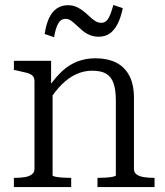

<svg xmlns="http://www.w3.org/2000/svg" viewBox="-20 -754 667 774"><path d="M36 0V-37H38Q62 -37 80 -40Q98 -43 108.5 -51Q119 -59 119 -73V-426Q119 -441 111.5 -448.5Q104 -456 87.5 -460.5Q71 -465 47 -470L36 -472V-509H186V-402L192 -395V-47Q192 -44 204 -41.5Q216 -39 233 -38Q250 -37 264 -37H267V0ZM603 0H373V-37H375Q389 -37 406 -38Q423 -39 435 -41.5Q447 -44 447 -47V-349Q447 -391 438 -417.5Q429 -444 408.5 -456.5Q388 -469 352 -469Q318 -469 287.5 -455Q257 -441 230 -414.5Q203 -388 179 -350L177 -404Q204 -443 232 -468.5Q260 -494 293 -506.5Q326 -519 365 -519Q413 -519 447.5 -502Q482 -485 501 -449.5Q520 -414 520 -359V-73Q520 -59 530.5 -51Q541 -43 559.5 -40Q578 -37 601 -37H603ZM378 -606Q358 -606 341.5 -613Q325 -620 312 -631Q299 -642 287.5 -653Q276 -664 266 -671Q256 -678 245 -678Q225 -678 214.5 -659Q204 -640 198 -604L160 -617Q166 -656 178 -681.5Q190 -707 209 -720Q228 -733 254 -733Q273 -733 288.5 -726Q304 -719 317 -708.5Q330 -698 341.5 -687Q353 -676 364.5 -669Q376 -662 388 -662Q401 -662 409.5 -670.5Q418 -679 424.5 -695.5Q431 -712 437 -734L475 -721Q467 -683 454 -657.5Q441 -632 422.5 -619Q404 -606 378 -606Z"/></svg>

Font: Roboto Serif 36pt Light
Style: Regular
Weight: 300
Designer: Greg Gazdowicz
Foundry: Commercial Type
Version: Version 1.008